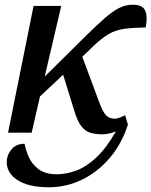

<svg xmlns="http://www.w3.org/2000/svg" viewBox="-20 -561 640 812"><path d="M14 0 122 -536H239L169 -237L350 -416Q393 -458 424.5 -485.5Q456 -513 483.5 -527Q511 -541 542 -541Q584 -541 594.5 -515Q605 -489 596 -445Q541 -444 505.5 -439Q470 -434 441.5 -418Q413 -402 377 -368L328 -321L401 -125Q415 -87 429 -73Q443 -59 465 -59Q482 -59 509 -74L521 -34Q495 47 444.5 106.5Q394 166 327.5 198.5Q261 231 186 231Q99 231 51.5 199Q4 167 9 114Q13 87 32 67Q51 47 84 47Q88 71 101 101.5Q114 132 142.5 154Q171 176 220 176Q261 176 303.5 160Q346 144 388 104.5Q430 65 470 -5Q440 7 412 7Q382 7 360.5 0Q339 -7 323 -28.5Q307 -50 294 -93L247 -245L149 -153L114 0Z"/></svg>

Font: Noto Serif Medium
Style: Italic
Weight: 500
Italic angle: -12°
Designer: Monotype Design Team
Foundry: Monotype Imaging Inc.
Version: Version 2.014; ttfautohint (v1.8.4.7-5d5b)